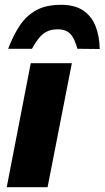

<svg xmlns="http://www.w3.org/2000/svg" viewBox="-20 -779 435 799"><path d="M8 0 108 -516H279L178 0ZM234 -759Q291 -759 326 -735.5Q361 -712 377.5 -670.5Q394 -629 395 -575L302 -576Q294 -605 284 -622.5Q274 -640 259 -648.5Q244 -657 220 -657Q197 -657 179 -649.5Q161 -642 145.5 -624.5Q130 -607 113 -576H14Q35 -632 62.5 -673Q90 -714 131 -736.5Q172 -759 234 -759Z"/></svg>

Font: REM
Style: Bold Italic
Weight: 700
Italic angle: -11°
Designer: Octavio Pardo
Foundry: Ashler Design
Version: Version 1.005;gftools[0.9.28]